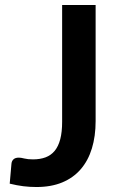

<svg xmlns="http://www.w3.org/2000/svg" viewBox="-20 -743 477 771"><path d="M364 -257Q364 -196 349 -147Q334 -98 304.2 -63.5Q274.5 -29 230 -10.5Q185.5 8 126.5 8Q99.5 8 73.5 4.8Q47.5 1.5 19 -5.5L26 -85.5Q27 -96.5 34.2 -103.2Q41.5 -110 55.5 -110Q64 -110 77.8 -106.5Q91.5 -103 112.5 -103Q141 -103 163 -111.2Q185 -119.5 199.8 -137.5Q214.5 -155.5 222 -184.2Q229.5 -213 229.5 -254V-723H364Z"/></svg>

Font: Lato TR
Style: Bold
Weight: 700
Designer: Lukasz Dziedzic
Foundry: tyPoland Lukasz Dziedzic
Version: Version 1.104 2013